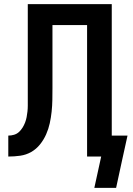

<svg xmlns="http://www.w3.org/2000/svg" viewBox="-20 -755 640 926"><path d="M540 151H435L468 0H400V-634H233V-335Q233 -335 233 -334.5Q233 -334 233 -334V-332Q233 -332 233 -332Q233 -332 233 -332V-330Q233 -302 232.5 -273.5Q232 -245 229 -216.5Q226 -188 220 -160.5Q214 -133 202.5 -107Q191 -81 173 -58.5Q155 -36 130.5 -22Q106 -8 77.5 -4Q49 0 20 0V-101Q34 -101 47.5 -105Q61 -109 71 -118Q81 -127 88.5 -139Q96 -151 101 -164Q106 -177 108.5 -190.5Q111 -204 112.5 -217.5Q114 -231 114 -245Q114 -259 114 -273Q114 -288 114 -303.5Q114 -319 114 -335V-735H519V-101H595L569 17Z"/></svg>

Font: Iosevka Custom Extended
Style: Bold
Weight: 700
Width: 7
Monospace: yes
Designer: Belleve Invis
Foundry: Belleve Invis
Version: Version 11.2.4; ttfautohint (v1.8.4)